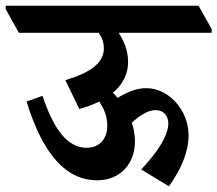

<svg xmlns="http://www.w3.org/2000/svg" viewBox="-76 -645 762 673"><path d="M265 -13C343 -13 397 -69 397 -149C397 -172 393 -194 386 -215C416 -242 443 -259 470 -259C497 -259 514 -239 514 -213C514 -170 478 -114 419 -51L516 8C558 -50 585 -112 585 -171C585 -216 567 -257 539 -288C512 -317 477 -336 436 -336C403 -336 371 -323 336 -302C331 -308 326 -314 320 -320C355 -350 373 -386 373 -428C373 -467 359 -501 340 -530H666V-543L620 -625H-56V-613L-10 -530H270C282 -513 288 -496 288 -475C288 -424 240 -390 153 -364L202 -263C228 -270 251 -279 272 -289C291 -261 300 -234 300 -204C300 -161 275 -127 228 -127C161 -127 113 -190 73 -309L17 -289C77 -96 160 -13 265 -13Z"/></svg>

Font: Noto Serif Devanagari Condensed
Style: Bold
Weight: 700
Width: 3
Designer: Universal Thirst, Indian Type Foundry and the Monotype Design Team
Foundry: Monotype Imaging Inc.
Version: Version 2.004